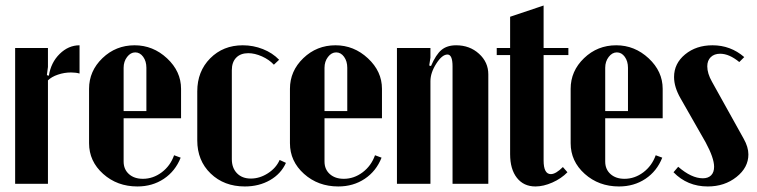

<svg xmlns="http://www.w3.org/2000/svg" viewBox="-20 -670 2759 700"><path d="M35.2 -495.1H154.8V-425.8L150.9 -396L158.2 -394Q165.5 -441.9 197.5 -473.4Q229.5 -504.9 270 -504.9V-401.9Q256.8 -405.8 238.8 -405.8Q214.4 -405.8 191.2 -397.9Q168 -390.1 154.8 -377V0H35.2Z M304.7 -346.2Q304.7 -411.1 353.5 -458Q402.3 -504.9 470.7 -504.9Q538.1 -504.9 589.1 -457.3Q640.1 -409.7 640.1 -346.2V-238.8H430.7V-81.1Q430.7 -52.7 450 -35.4Q469.2 -18.1 501 -18.1Q538.1 -18.1 569.6 -41.7Q601.1 -65.4 614.7 -104L638.7 -95.2Q619.1 -45.9 577.4 -18.1Q535.6 9.8 481 9.8Q407.2 9.8 356 -36.1Q304.7 -82 304.7 -147.9ZM430.7 -265.1H513.7V-422.9Q513.7 -446.8 502 -462.9Q490.2 -479 473.1 -479Q456.1 -479 443.4 -462.4Q430.7 -445.8 430.7 -422.9Z M699.2 -336.9Q699.2 -409.7 746.3 -457.3Q793.5 -504.9 865.2 -504.9Q903.3 -504.9 938.5 -491Q973.6 -477.1 997.6 -452.1L978.5 -434.1Q961.4 -452.6 935.1 -464.4Q908.7 -476.1 885.3 -476.1Q856.9 -476.1 841.1 -459.7Q825.2 -443.4 825.2 -414.1V-89.8Q825.2 -57.6 844 -38.3Q862.8 -19 894.5 -19Q926.8 -19 956.8 -38.3Q986.8 -57.6 999.5 -86.9L1022.5 -76.2Q1004.4 -36.1 964.4 -13.2Q924.3 9.8 872.6 9.8Q796.9 9.8 748 -37.4Q699.2 -84.5 699.2 -158.2Z M1037.1 -346.2Q1037.1 -411.1 1085.9 -458Q1134.8 -504.9 1203.1 -504.9Q1270.5 -504.9 1321.5 -457.3Q1372.6 -409.7 1372.6 -346.2V-238.8H1163.1V-81.1Q1163.1 -52.7 1182.4 -35.4Q1201.7 -18.1 1233.4 -18.1Q1270.5 -18.1 1302 -41.7Q1333.5 -65.4 1347.2 -104L1371.1 -95.2Q1351.6 -45.9 1309.8 -18.1Q1268.1 9.8 1213.4 9.8Q1139.6 9.8 1088.4 -36.1Q1037.1 -82 1037.1 -147.9ZM1163.1 -265.1H1246.1V-422.9Q1246.1 -446.8 1234.4 -462.9Q1222.7 -479 1205.6 -479Q1188.5 -479 1175.8 -462.4Q1163.1 -445.8 1163.1 -422.9Z M1551.3 -429.2Q1569.3 -471.2 1589.6 -488Q1609.9 -504.9 1643.1 -504.9Q1692.4 -504.9 1726.3 -474.1Q1760.3 -443.4 1760.3 -398.9V0H1629.9V-428.2Q1629.9 -471.2 1611.3 -471.2Q1591.8 -471.2 1570.6 -438Q1549.3 -404.8 1549.3 -374V0H1427.2V-495.1H1549.3V-460L1544.9 -431.2Z M1932.1 9.8Q1889.2 9.8 1864.5 -21.7Q1839.8 -53.2 1839.8 -107.9V-469.2H1791V-495.1H1839.8V-608.9L1961.9 -649.9V-495.1H2052.2V-469.2H1961.9V-85Q1961.9 -35.2 1988.3 -35.2Q2006.3 -35.2 2032.2 -61L2048.8 -42Q2026.4 -19 1993.9 -4.6Q1961.4 9.8 1932.1 9.8Z M2060.5 -346.2Q2060.5 -411.1 2109.4 -458Q2158.2 -504.9 2226.6 -504.9Q2293.9 -504.9 2345 -457.3Q2396 -409.7 2396 -346.2V-238.8H2186.5V-81.1Q2186.5 -52.7 2205.8 -35.4Q2225.1 -18.1 2256.8 -18.1Q2293.9 -18.1 2325.4 -41.7Q2356.9 -65.4 2370.6 -104L2394.5 -95.2Q2375 -45.9 2333.3 -18.1Q2291.5 9.8 2236.8 9.8Q2163.1 9.8 2111.8 -36.1Q2060.5 -82 2060.5 -147.9ZM2186.5 -265.1H2269.5V-422.9Q2269.5 -446.8 2257.8 -462.9Q2246.1 -479 2229 -479Q2211.9 -479 2199.2 -462.4Q2186.5 -445.8 2186.5 -422.9Z M2693.4 -461.9 2675.3 -443.8Q2638.7 -474.1 2605.5 -474.1Q2584 -474.1 2571.3 -461.7Q2558.6 -449.2 2558.6 -428.2Q2558.6 -402.3 2575.7 -372.1L2691.4 -164.1Q2708.5 -133.8 2708.5 -106.9Q2708.5 -59.1 2665 -24.7Q2621.6 9.8 2560.5 9.8Q2485.8 9.8 2435.5 -42L2452.6 -62Q2501 -20 2542.5 -20Q2562 -20 2572.8 -31Q2583.5 -42 2583.5 -62Q2583.5 -93.8 2552.7 -150.9L2461.4 -311Q2437.5 -352.5 2437.5 -389.2Q2437.5 -438.5 2477.8 -471.7Q2518.1 -504.9 2577.6 -504.9Q2643.6 -504.9 2693.4 -461.9Z"/></svg>

Font: Moniqa Black Heading
Style: Regular
Weight: 900
Designer: Rajesh Rajput
Foundry: Rajesh Rajput
Version: Version 1.000